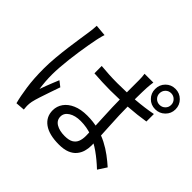

<svg xmlns="http://www.w3.org/2000/svg" viewBox="-196 -1093 1392 1392"><g transform="rotate(45 500.0 -396.5)"><path d="M374.9 -580.2Q417.7 -576.2 459.1 -574Q500.6 -571.8 544.4 -571.8Q634.9 -571.8 724.2 -579.1Q813.4 -586.4 888.8 -601.2V-524.4Q809 -511.5 720.1 -505.2Q631.3 -498.9 542.9 -498.5Q500.1 -498.5 459.7 -500.4Q419.3 -502.2 375.3 -505.2ZM724.7 -759.7Q722.3 -744.5 720.8 -729.5Q719.3 -714.6 718.3 -699.4Q717.3 -681.4 716.6 -653.4Q715.9 -625.5 715.7 -593.8Q715.6 -562 715.6 -532.4Q715.6 -475.1 717.7 -417.9Q719.9 -360.8 723.1 -307.1Q726.3 -253.4 728.5 -206Q730.7 -158.6 730.7 -119.7Q730.7 -89.1 722.4 -60.1Q714 -31.1 694.5 -7.8Q675 15.6 641.6 29.1Q608.2 42.6 557.7 42.6Q457.2 42.6 403.9 4.2Q350.5 -34.2 350.5 -101.5Q350.5 -143.5 374.7 -177.7Q398.8 -211.8 444.7 -231.9Q490.6 -252 555.9 -252Q619.3 -252 673 -237.8Q726.7 -223.6 772.2 -200.1Q817.6 -176.5 855.7 -147.9Q893.8 -119.3 925.5 -90.9L882.3 -24.3Q829.8 -74 777.3 -111.2Q724.7 -148.5 668.8 -169.5Q612.8 -190.5 549.4 -190.5Q493.5 -190.5 457.9 -168Q422.4 -145.6 422.4 -109.4Q422.4 -71.2 456.4 -50.9Q490.4 -30.6 543.9 -30.6Q586.6 -30.6 610 -44.2Q633.3 -57.8 643.1 -82.2Q652.8 -106.6 652.8 -139.7Q652.8 -166.5 650.8 -212.2Q648.8 -257.9 646 -312.8Q643.2 -367.7 641.2 -424.6Q639.2 -481.5 639.2 -531.2Q639.2 -582.6 639 -627.3Q638.8 -671.9 639 -698Q639 -710.9 638 -728.5Q637.1 -746.1 634.7 -759.7ZM231.2 -752.8Q228.4 -744.9 224.8 -732.4Q221.3 -719.9 218.4 -707.2Q215.6 -694.6 213.6 -685.6Q207.7 -657.4 201 -618.8Q194.3 -580.2 187.5 -535.7Q180.7 -491.2 175.5 -445.7Q170.3 -400.3 167.1 -358.2Q163.9 -316 163.9 -282.6Q163.9 -246.4 166.3 -213.3Q168.8 -180.2 174 -143.1Q181.9 -166 191.8 -192.1Q201.8 -218.3 212.3 -244.2Q222.7 -270.1 231.2 -290.2L272.2 -258.4Q260.3 -223.8 245.5 -181.6Q230.7 -139.3 218.3 -100.8Q205.8 -62.2 200.5 -37.5Q198.5 -27.5 197.1 -14.5Q195.7 -1.5 196.3 7.7Q196.9 15.1 197.5 24.8Q198.1 34.6 199.1 42.7L129 48Q114.2 -6 102.6 -86.7Q91 -167.3 91 -268.7Q91 -323.9 96.5 -384.4Q101.9 -445 109.6 -502.9Q117.3 -560.9 124.7 -609.5Q132.1 -658.1 136.7 -689.2Q139.1 -706.7 141.1 -725.5Q143.1 -744.3 143.5 -760.7ZM811.2 -736Q811.2 -711.3 828.3 -694.1Q845.5 -676.9 870.9 -676.9Q895.6 -676.9 913.2 -694.1Q930.9 -711.3 930.9 -736Q930.9 -761.7 913.2 -779.2Q895.6 -796.7 870.9 -796.7Q845.5 -796.7 828.3 -779Q811.2 -761.3 811.2 -736ZM766.7 -736Q766.7 -780.2 796.7 -810.6Q826.7 -841.1 870.9 -841.1Q914.4 -841.1 945.2 -810.6Q976 -780.2 976 -736Q976 -692.4 945.2 -662.2Q914.4 -631.9 870.9 -631.9Q826.7 -631.9 796.7 -662.2Q766.7 -692.4 766.7 -736Z"/></g></svg>

Font: Noto Sans SC Thin
Style: Regular
Weight: 100
Designer: Ryoko NISHIZUKA 西塚涼子 (kana, bopomofo & ideographs); Paul D. Hunt (Latin, Greek & Cyrillic); Sandoll Communications 산돌커뮤니
Foundry: Adobe
Version: Version 2.004-H2;hotconv 1.0.118;makeotfexe 2.5.65603